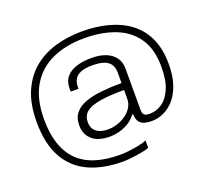

<svg xmlns="http://www.w3.org/2000/svg" viewBox="-141 -870 1292 1196"><g transform="rotate(-20 505.5 -272.0)"><path d="M478 153Q349 153 254 109.5Q159 66 108 -26Q57 -118 57 -262Q57 -381 93.5 -464Q130 -547 193.5 -598.5Q257 -650 339.5 -673.5Q422 -697 514 -697Q609 -697 689 -675.5Q769 -654 828.5 -609Q888 -564 921 -492.5Q954 -421 954 -320Q954 -253 940 -203.5Q926 -154 903 -119.5Q880 -85 851.5 -63.5Q823 -42 793 -32.5Q763 -23 737 -23Q699 -23 678 -32Q657 -41 648 -59Q639 -77 638 -103H632Q614 -77 585.5 -58.5Q557 -40 523 -30.5Q489 -21 453 -21Q422 -21 393.5 -28.5Q365 -36 344.5 -52Q324 -68 311.5 -92.5Q299 -117 299 -152Q299 -201 324.5 -232.5Q350 -264 396 -280.5Q442 -297 503.5 -303.5Q565 -310 637 -310V-378Q637 -409 625 -430.5Q613 -452 584 -464Q555 -476 502 -476Q452 -476 424 -463.5Q396 -451 384.5 -430Q373 -409 373 -384V-368H322Q321 -373 321 -377.5Q321 -382 321 -389Q321 -435 345 -464Q369 -493 412.5 -507Q456 -521 514 -521Q569 -521 608.5 -505Q648 -489 669.5 -459Q691 -429 691 -387V-113Q691 -91 700 -80.5Q709 -70 739 -70Q779 -70 817 -94Q855 -118 880 -173.5Q905 -229 905 -321Q905 -438 855 -511Q805 -584 716.5 -618Q628 -652 513 -652Q389 -652 297 -609Q205 -566 155.5 -479.5Q106 -393 106 -261Q106 -78 196.5 14.5Q287 107 478 107Q504 107 537.5 103Q571 99 603.5 92.5Q636 86 655 77V126Q633 134 600 140Q567 146 534.5 149.5Q502 153 478 153ZM460 -67Q492 -67 522.5 -77Q553 -87 579.5 -105.5Q606 -124 621.5 -150Q637 -176 637 -208V-264Q541 -264 479 -254Q417 -244 386.5 -220Q356 -196 356 -152Q356 -122 370 -103Q384 -84 408 -75.5Q432 -67 460 -67Z"/></g></svg>

Font: Archivo SemiBold ExtraLight
Style: Regular
Weight: 250
Version: Version 2.001